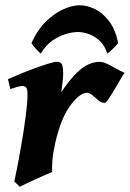

<svg xmlns="http://www.w3.org/2000/svg" viewBox="-20 -693 496 733"><path d="M455.6 -415Q449.7 -407.2 439 -388.7Q428.2 -370.1 416.3 -349.9Q404.3 -329.6 394.3 -314.9Q384.3 -300.3 379.4 -300.3Q367.2 -300.3 355.5 -310.1Q343.8 -319.8 333 -329.3Q322.3 -338.9 312.5 -338.9Q287.1 -338.9 254.4 -298.1Q221.7 -257.3 201.2 -187Q190.4 -150.4 184.1 -113Q177.7 -75.7 179.2 -36.6Q170.9 -33.2 153.3 -25.4Q135.7 -17.6 115.2 -8.3Q94.7 1 78.1 8.8Q61.5 16.6 55.7 20L34.7 0Q49.3 -69.3 60.5 -134.3Q71.8 -199.2 78.4 -251Q85 -302.7 85 -332Q85 -354.5 79.1 -359.6Q73.2 -364.7 64.9 -364.7Q58.1 -364.7 42.5 -360.1Q26.9 -355.5 19.5 -353L10.3 -390.6Q30.8 -399.9 58.6 -411.4Q86.4 -422.9 114.7 -433.1Q143.1 -443.4 165.3 -450.2Q187.5 -457 197.3 -457Q210.9 -457 216.1 -447.5Q221.2 -438 221.2 -410.6Q221.2 -400.4 219 -379.9Q216.8 -359.4 213.9 -340.8Q245.6 -388.2 271 -413.1Q296.4 -438 318.4 -447.5Q340.3 -457 361.3 -457Q373 -457 389.6 -449Q406.2 -440.9 423.8 -430.9Q441.4 -420.9 455.6 -415ZM100.1 -528.8Q124.5 -581.5 157.5 -613Q190.4 -644.5 224.1 -658.7Q257.8 -672.9 283.7 -672.9Q312.5 -672.9 342.3 -658.4Q372.1 -644 396.2 -612.5Q420.4 -581.1 431.2 -528.8Q424.8 -520.5 410.9 -506.8Q397 -493.2 389.6 -488.3Q379.9 -519.5 360.6 -537.4Q341.3 -555.2 318.8 -563Q296.4 -570.8 277.8 -570.8Q257.3 -570.8 231 -563Q204.6 -555.2 179.2 -537.4Q153.8 -519.5 135.7 -488.3Q129.4 -493.2 117.2 -506.3Q105 -519.5 100.1 -528.8Z"/></svg>

Font: Gentium Book Plus
Style: Bold Italic
Weight: 700
Italic angle: -8°
Designer: Victor Gaultney, Annie Olsen, Iska Routamaa, Becca Hirsbrunner
Foundry: SIL International
Version: Version 6.101